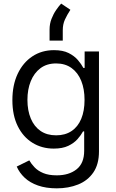

<svg xmlns="http://www.w3.org/2000/svg" viewBox="-20 -824 642 1059"><path d="M293 214.8Q233.9 214.8 189.5 199.2Q145 183.6 116 156.2Q86.9 128.9 72.3 94.7L141.6 60.5Q152.3 79.6 170.7 98.9Q189 118.2 218.5 130.6Q248 143.1 293 143.1Q360.4 143.1 402.3 109.9Q444.3 76.7 444.3 7.8V-99.1H438Q426.8 -78.6 407.5 -56.6Q388.2 -34.7 356.4 -19.5Q324.7 -4.4 276.4 -4.4Q210.9 -4.4 159.2 -36.4Q107.4 -68.4 77.9 -128.2Q48.3 -188 48.3 -271.5Q48.3 -355 77.6 -417Q106.9 -479 158.7 -513.2Q210.4 -547.4 277.8 -547.4Q326.7 -547.4 358.4 -531.5Q390.1 -515.6 409.7 -492.7Q429.2 -469.7 439.9 -449.2H446.8V-540H525.9V11.2Q525.9 82 494.9 127.2Q463.9 172.4 410.9 193.6Q357.9 214.8 293 214.8ZM289.6 -77.6Q339.4 -77.6 374.5 -101.1Q409.7 -124.5 428 -168.5Q446.3 -212.4 446.3 -272.9Q446.3 -332.5 428.2 -377.7Q410.2 -422.9 375 -448.5Q339.8 -474.1 289.6 -474.1Q238.3 -474.1 203.1 -447.8Q168 -421.4 149.7 -376.2Q131.3 -331.1 131.3 -272.9Q131.3 -214.4 149.9 -170.2Q168.5 -126 203.6 -101.8Q238.8 -77.6 289.6 -77.6ZM253.4 -600.1V-660.6Q253.4 -692.9 264.2 -720.2Q274.9 -747.6 289.6 -768.8Q304.2 -790 317.4 -804.2L368.2 -770Q349.6 -741.2 337.9 -715.6Q326.2 -689.9 326.2 -656.7V-600.1Z"/></svg>

Font: V-Inter
Style: Regular-375
Weight: 375
Designer: Rasmus Andersson
Foundry: rsms
Version: Version 4.000;git-4146feb